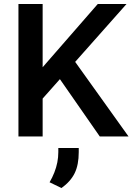

<svg xmlns="http://www.w3.org/2000/svg" viewBox="-20 -688 688 968"><path d="M73 0V-668H195V-349L473 -668H618L359 -376L628 0H483L282 -289L195 -191V0ZM290 260 230 231Q244 207 254 181.5Q264 156 269 130.5Q274 105 274 79V58H377V79Q377 143 356.5 185Q336 227 290 260Z"/></svg>

Font: Gantari SemiBold
Style: Regular
Weight: 600
Designer: Anugrah Pasau
Foundry: Lafontype
Version: Version 1.000; ttfautohint (v1.8.3)